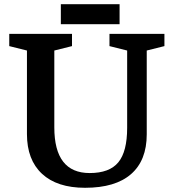

<svg xmlns="http://www.w3.org/2000/svg" viewBox="-20 -881 824 912"><path d="M584 -274V-641L500 -662V-720H761V-662L677 -641V-243Q677 -119 602.5 -54Q528 11 384 11Q251 11 179.5 -55.5Q108 -122 108 -244V-641L24 -662V-720H322V-662L238 -641V-276Q238 -59 406 -59Q500 -59 542 -110Q584 -161 584 -274ZM269 -766V-861H548V-766Z"/></svg>

Font: Domine
Style: Regular
Weight: 400
Designer: Pablo Impallari, Rodrigo Fuenzalida, Brenda Gallo
Foundry: Pablo Impallari, Rodrigo Fuenzalida, Brenda Gallo
Version: Version 2.000;September 19, 2022;FontCreator 14.0.0.2877 64-